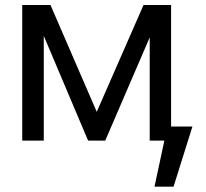

<svg xmlns="http://www.w3.org/2000/svg" viewBox="-20 -550 806 751"><path d="M541.4 -530.4H620.2L391.6 0H324.6L100.1 -530.4H177.5L358.4 -112.6ZM151.2 0H67V-530.4H151.2ZM565.6 -530.4H649.2V0H565.6ZM658.8 180.2H584.3L634.7 -55.2H732.7Z"/></svg>

Font: Pretendard Variable
Style: Regular
Weight: 400
Designer: Base glyphs from Inter by Rasmus Andersson; Hangul glyphs from Noto Sans CJK(Source Han Sans) by Jang Soo-young and Kang
Foundry: Kil Hyung-jin
Version: Version 1.100;FEAKit 1.0